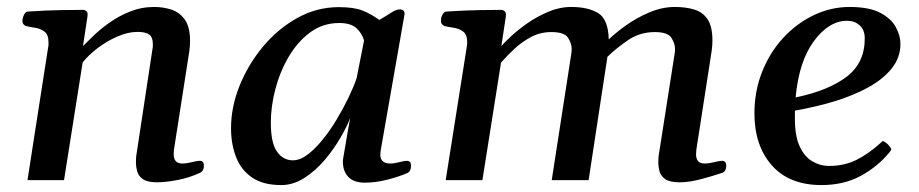

<svg xmlns="http://www.w3.org/2000/svg" viewBox="-20 -515 2628 549"><path d="M521.5 -369.6 477.5 -87.4Q476.6 -79.1 476.6 -74.2Q476.6 -62 482.2 -54.7Q487.8 -47.4 502.4 -47.4Q512.2 -47.4 527.1 -51Q542 -54.7 549.8 -55.2Q555.2 -55.7 559.1 -52.7Q563 -49.8 563 -40Q563 -26.4 552.2 -21Q521.5 -6.8 488.8 -0.5Q456.1 5.9 430.2 6.3Q401.4 6.3 388.4 -2.9Q375.5 -12.2 372.1 -25.4Q368.7 -38.6 368.7 -49.8Q368.7 -58.1 369.1 -63.7Q369.6 -69.3 369.6 -69.3L416 -375Q417 -379.4 417 -382.8Q417 -386.2 417 -389.6Q417 -408.7 406.5 -416.3Q396 -423.8 373.5 -423.8Q345.7 -423.8 315.2 -410.4Q284.7 -397 258.5 -377Q232.4 -356.9 216.3 -336.4L163.1 0H58.6L117.7 -379.9Q118.7 -383.8 118.7 -387Q118.7 -390.1 118.7 -393.6Q118.7 -416.5 106.7 -425Q94.7 -433.6 79.3 -435.8Q64 -438 53.2 -440.9Q48.3 -443.4 45.9 -447.3Q43.5 -451.2 44.4 -460.4Q45.4 -466.3 49.3 -473.9Q53.2 -481.4 59.1 -481.9Q110.8 -485.4 153.6 -486.1Q196.3 -486.8 218.3 -486.8Q222.2 -486.8 227.1 -482.9Q231.9 -479 230 -467.3L217.3 -383.3Q227.5 -393.6 246.6 -412.1Q265.6 -430.7 292.2 -449.7Q318.8 -468.8 351.6 -481.9Q384.3 -495.1 420.9 -495.1Q447.3 -495.1 470.7 -487.3Q494.1 -479.5 508.8 -458.5Q523.4 -437.5 523.4 -397.9Q523.4 -391.1 522.9 -384.3Q522.5 -377.4 521.5 -369.6Z M784.2 14.2Q732.4 14.2 700.9 -7.3Q669.4 -28.8 655 -65.9Q640.6 -103 640.6 -148.4Q640.6 -209 665 -269.8Q689.5 -330.6 731.9 -381.6Q774.4 -432.6 830.1 -463.6Q885.7 -494.6 948.7 -494.6Q992.2 -494.6 1017.1 -484.6Q1042 -474.6 1064.5 -458Q1080.1 -466.8 1096.4 -477.5Q1112.8 -488.3 1124 -488.3Q1128.9 -488.3 1133.1 -485.1Q1137.2 -481.9 1136.7 -474.1L1068.4 -84Q1067.4 -76.2 1067.4 -71.8Q1067.4 -60.5 1074.5 -54Q1081.5 -47.4 1096.2 -47.4Q1106.4 -47.4 1121.6 -51.3Q1136.7 -55.2 1143.1 -55.2Q1147.9 -55.2 1151.6 -52.5Q1155.3 -49.8 1155.3 -40Q1155.3 -32.7 1152.3 -27.3Q1149.4 -22 1143.1 -19.5Q1122.1 -10.3 1088.6 -1.5Q1055.2 7.3 1022.5 7.3Q992.2 7.3 976.3 -8.8Q960.4 -24.9 960.4 -53.7Q960.4 -57.1 962.9 -71.8Q965.3 -86.4 968.8 -106.4Q972.2 -126.5 975.6 -146Q979 -165.5 981.4 -177.7Q972.2 -153.3 953.1 -120.6Q934.1 -87.9 908 -57.1Q881.8 -26.4 850.1 -6.1Q818.4 14.2 784.2 14.2ZM817.4 -56.6Q837.9 -56.6 859.6 -73Q881.3 -89.4 902.8 -116Q924.3 -142.6 943.1 -174.1Q961.9 -205.6 976.6 -236.1Q991.2 -266.6 999.5 -290.5L1021 -399.4Q1015.1 -419.9 999 -434.6Q982.9 -449.2 949.7 -449.2Q903.3 -449.2 866.9 -422.4Q830.6 -395.5 805.4 -352.5Q780.3 -309.6 767.3 -260Q754.4 -210.4 754.4 -164.6Q754.4 -106.4 772 -81.5Q789.6 -56.6 817.4 -56.6Z M2015.1 -370.6 1971.2 -87.4Q1970.2 -78.6 1970.2 -73.7Q1970.2 -62 1975.8 -54.7Q1981.4 -47.4 1996.1 -47.4Q2005.9 -47.4 2020.8 -51Q2035.6 -54.7 2043.5 -55.2Q2048.3 -55.7 2052.5 -52.7Q2056.6 -49.8 2056.6 -40Q2056.6 -34.7 2054.2 -29.1Q2051.8 -23.4 2045.9 -21Q2016.6 -11.2 1983.2 -2.4Q1949.7 6.3 1923.8 6.3Q1895 6.3 1882.1 -2.9Q1869.1 -12.2 1865.7 -25.4Q1862.3 -38.6 1862.3 -49.8Q1862.3 -58.1 1862.8 -63.7Q1863.3 -69.3 1863.3 -69.3L1909.7 -365.7Q1910.2 -369.6 1910.2 -375.5Q1910.2 -390.6 1899.7 -407Q1889.2 -423.3 1852.1 -423.3Q1810.1 -423.3 1776.1 -400.4Q1742.2 -377.4 1716.8 -352.5L1663.1 0H1557.6L1614.3 -366.2Q1614.7 -369.6 1614.7 -375.5Q1614.7 -390.6 1604.2 -407Q1593.8 -423.3 1556.6 -423.3Q1524.4 -423.3 1497.8 -408.9Q1471.2 -394.5 1449.7 -374.3Q1428.2 -354 1412.6 -335.9L1359.4 0H1254.4L1314.5 -379.9Q1315.9 -388.2 1315.9 -394Q1315.9 -416.5 1304 -425Q1292 -433.6 1276.4 -435.8Q1260.7 -438 1250 -440.9Q1240.7 -445.3 1240.7 -455.6Q1240.7 -456.5 1241 -457.8Q1241.2 -459 1241.2 -460.4Q1241.2 -466.3 1245.6 -473.9Q1250 -481.4 1255.9 -481.9Q1307.6 -485.4 1349.9 -486.1Q1392.1 -486.8 1414.6 -486.8Q1418.5 -486.8 1423.1 -482.9Q1427.7 -479 1426.3 -467.3L1413.6 -383.3Q1421.4 -392.6 1440.9 -410.9Q1460.4 -429.2 1488 -448.5Q1515.6 -467.8 1547.9 -481.4Q1580.1 -495.1 1613.3 -495.1Q1662.1 -495.1 1690.7 -477.3Q1719.2 -459.5 1720.7 -402.3Q1738.8 -419.9 1768.8 -441.7Q1798.8 -463.4 1835.9 -479.2Q1873 -495.1 1909.7 -495.1Q1941.4 -495.1 1965.8 -487.5Q1990.2 -480 2003.7 -459.2Q2017.1 -438.5 2017.1 -398.9Q2017.1 -392.6 2016.6 -385.3Q2016.1 -377.9 2015.1 -370.6Z M2554.7 -389.6Q2554.7 -350.6 2530 -319.6Q2505.4 -288.6 2462.6 -265.1Q2419.9 -241.7 2366 -225.3Q2312 -209 2252.9 -198.7Q2252.9 -193.4 2252.9 -187.5Q2252.9 -181.6 2252.9 -175.8Q2252.9 -126 2266.6 -96.4Q2280.3 -66.9 2302.7 -53.7Q2325.2 -40.5 2349.6 -40.5Q2393.6 -40.5 2428 -57.4Q2462.4 -74.2 2497.6 -106Q2500 -108.4 2502.4 -110.4Q2504.9 -112.3 2507.8 -110.4Q2512.7 -107.9 2518.1 -102.8Q2523.4 -97.7 2526.4 -92.8Q2527.3 -91.3 2527.8 -90.3Q2528.3 -89.4 2528.3 -88.9Q2528.3 -86.4 2526.6 -84.2Q2524.9 -82 2523.9 -80.1Q2488.8 -37.6 2440.4 -11.7Q2392.1 14.2 2329.1 14.2Q2236.8 14.2 2187 -42.2Q2137.2 -98.6 2137.2 -190.9Q2137.2 -255.4 2159.7 -311Q2182.1 -366.7 2220.7 -408Q2259.3 -449.2 2308.1 -472.2Q2356.9 -495.1 2409.2 -495.1Q2465.3 -495.1 2497.1 -478.3Q2528.8 -461.4 2541.7 -437Q2554.7 -412.6 2554.7 -389.6ZM2402.3 -455.6Q2350.6 -455.6 2307.6 -397.9Q2264.6 -340.3 2254.9 -236.3Q2350.1 -256.3 2401.9 -296.4Q2453.6 -336.4 2452.6 -407.2Q2452.1 -430.2 2437.7 -442.9Q2423.3 -455.6 2402.3 -455.6Z"/></svg>

Font: Gelasio Medium
Style: Italic
Weight: 500
Italic angle: -8.5°
Designer: Eben Sorkin
Foundry: Eben Sorkin
Version: Version 1.008